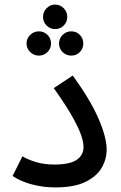

<svg xmlns="http://www.w3.org/2000/svg" viewBox="-20 -813 529 839"><path d="M35 -44 78 -130Q103 -115 138 -104.5Q173 -94 217 -94Q285 -94 315 -114.5Q345 -135 345 -171Q345 -190 335.5 -219.5Q326 -249 298.5 -299Q271 -349 215 -428L298 -483Q376 -375 411 -293.5Q446 -212 446 -160Q446 -116 423.5 -78.5Q401 -41 352 -17.5Q303 6 222 6Q170 6 120 -7Q70 -20 35 -44ZM221 -686Q199 -686 183.5 -701.5Q168 -717 168 -739Q168 -761 183.5 -777Q199 -793 221 -793Q243 -793 258.5 -777Q274 -761 274 -739Q274 -717 258.5 -701.5Q243 -686 221 -686ZM150 -570Q128 -570 112 -585.5Q96 -601 96 -623Q96 -645 112 -660.5Q128 -676 150 -676Q172 -676 187.5 -660.5Q203 -645 203 -623Q203 -601 187.5 -585.5Q172 -570 150 -570ZM292 -570Q269 -570 253.5 -585.5Q238 -601 238 -623Q238 -645 253.5 -660.5Q269 -676 292 -676Q314 -676 329 -660.5Q344 -645 344 -623Q344 -601 329 -585.5Q314 -570 292 -570Z"/></svg>

Font: Noto Sans Arabic Med
Style: Regular
Weight: 500
Designer: Monotype Design Team, Nadine Chahine, Nizar Qandah and Khaled Hosny
Foundry: Monotype Imaging Inc.
Version: Version 2.012; ttfautohint (v1.8.4.7-5d5b)